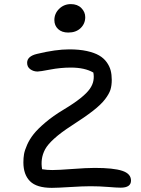

<svg xmlns="http://www.w3.org/2000/svg" viewBox="-20 -928 679 926"><path d="M309.1 -771Q278.3 -771 260.3 -787.8Q242.2 -804.7 242.2 -831.1Q242.2 -862.8 265.4 -885.5Q288.6 -908.2 321.8 -908.2Q353.5 -908.2 372.3 -889.2Q391.1 -870.1 391.1 -845.2Q391.1 -814 368.9 -792.5Q346.7 -771 309.1 -771ZM230 -22Q156.7 -22 124.8 -54Q92.8 -85.9 92.8 -145Q92.8 -166 95.9 -184.6Q99.1 -203.1 110.8 -229.7Q122.6 -256.3 142.3 -281.2Q162.1 -306.2 199 -337.4Q235.8 -368.7 286.1 -398.9Q337.4 -429.7 368.4 -454.6Q399.4 -479.5 413.1 -499.3Q426.8 -519 430.4 -538.6Q434.1 -558.1 430.2 -578.1Q388.7 -602.1 321.8 -602.1Q272 -602.1 222.2 -592.5Q172.4 -583 161.1 -583Q141.6 -583 126.2 -594Q110.8 -605 110.8 -625Q110.8 -656.7 158.2 -668Q248.5 -689.9 314 -689.9Q362.3 -689.9 398.9 -681.9Q435.5 -673.8 458 -660.6Q480.5 -647.5 494.4 -628.2Q508.3 -608.9 513.7 -588.4Q519 -567.9 519 -543Q519 -515.6 512.7 -495.4Q506.3 -475.1 486.6 -449.2Q466.8 -423.3 428.2 -393.3Q389.6 -363.3 327.1 -323.2Q273.4 -288.6 241.5 -259.5Q209.5 -230.5 197.3 -207.3Q185.1 -184.1 181.9 -160.2Q178.7 -136.2 183.1 -111.8Q206.1 -107.9 231.9 -107.9Q261.2 -107.9 328.9 -113Q396.5 -118.2 437 -118.2Q527.3 -118.2 569.6 -104.2Q611.8 -90.3 611.8 -57.1Q611.8 -22.9 562 -22.9Q543 -22.9 501 -26.4Q459 -29.8 416 -29.8Q380.4 -29.8 318.1 -25.9Q255.9 -22 230 -22Z"/></svg>

Font: Shantell Sans Irregular Bouncy
Style: Regular
Weight: 400
Designer: Stephen Nixon, Anya Danilova, Shantell Martin
Foundry: Arrow Type
Version: Version 1.006;[9816181b4]